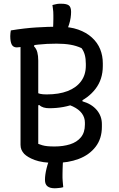

<svg xmlns="http://www.w3.org/2000/svg" viewBox="-20 -863 640 1029"><path d="M361 -799Q361 -785 358.5 -767.5Q356 -750 350 -731.5Q344 -713 337 -694.5Q330 -676 322 -659H259Q261 -673 262.5 -686.5Q264 -700 264.5 -712.5Q265 -725 265.5 -737Q266 -749 266 -761Q266 -771 266 -780.5Q266 -790 265.5 -799.5Q265 -809 263.5 -818Q262 -827 261 -836Q265 -837 269 -838Q273 -839 277.5 -840Q282 -841 287 -842Q292 -843 297.5 -843Q303 -843 309 -843Q337 -843 349 -834Q361 -825 361 -799ZM221 101Q221 88 223 73Q225 58 229.5 39.5Q234 21 241.5 0Q249 -21 259 -45H322Q320 -28 318.5 -12.5Q317 3 316.5 17Q316 31 315.5 44Q315 57 315 71Q315 81 315 90Q315 99 316 107.5Q317 116 317.5 124.5Q318 133 319 140Q316 141 312 142Q308 143 304 143.5Q300 144 295 144.5Q290 145 284.5 145.5Q279 146 273 146Q248 146 234.5 135.5Q221 125 221 101ZM275 10Q241 10 213.5 6Q186 2 166 -5.5Q146 -13 132 -21.5Q118 -30 110 -38Q100 -49 95 -60.5Q90 -72 90 -87Q90 -157 90 -226Q90 -295 90 -364Q90 -433 90 -503.5Q90 -574 90 -646H174L162 -615Q175 -602 180 -583Q185 -564 185 -538Q185 -483 185 -428.5Q185 -374 185 -318.5Q185 -263 185 -206.5Q185 -150 185 -92Q195 -88 207 -84.5Q219 -81 234.5 -79.5Q250 -78 273 -78Q318 -78 355 -89.5Q392 -101 413.5 -127Q435 -153 435 -195V-206Q435 -233 419 -255Q403 -277 370.5 -292.5Q338 -308 287 -316H196V-338L422 -336V-320Q471 -306 498.5 -273.5Q526 -241 526 -198V-183Q526 -120 492.5 -76.5Q459 -33 402.5 -11.5Q346 10 275 10ZM38 -700Q111 -712 175 -716Q239 -720 296 -720Q355 -720 399 -704.5Q443 -689 473 -661.5Q503 -634 517 -599Q531 -564 531 -524V-509Q531 -438 492 -387Q453 -336 388 -309.5Q323 -283 244 -283Q227 -283 213.5 -287Q200 -291 191 -300L169 -296V-370Q183 -363 195.5 -360Q208 -357 230 -357Q296 -357 342.5 -375Q389 -393 414.5 -427.5Q440 -462 440 -511V-521Q440 -548 434.5 -568.5Q429 -589 417 -605Q389 -618 357 -623.5Q325 -629 283 -629Q230 -629 185 -624Q140 -619 110 -614Q80 -609 70 -609Q51 -609 43 -624Q35 -639 35 -670Q35 -679 36 -686Q37 -693 38 -700Z"/></svg>

Font: Recursive Monospace Casual
Style: Regular
Weight: 400
Version: Version 1.047